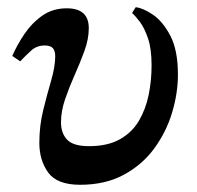

<svg xmlns="http://www.w3.org/2000/svg" viewBox="-20 -502 546 532"><path d="M202 10Q138 10 113.5 -24Q89 -58 89 -106Q89 -154 100 -198Q111 -242 122 -280Q133 -318 133 -346Q133 -361 126.5 -368.5Q120 -376 104 -376Q82 -376 66.5 -362Q51 -348 36 -332L14 -347Q27 -377 47.5 -407.5Q68 -438 97 -458.5Q126 -479 165 -479Q226 -479 226 -424Q226 -394 214 -361Q202 -328 187 -294.5Q172 -261 160.5 -227.5Q149 -194 149 -163Q149 -133 166 -115Q183 -97 227 -97Q278 -97 312 -116Q346 -135 365 -167.5Q384 -200 392 -239.5Q400 -279 400 -321Q400 -367 390 -396Q380 -425 367.5 -441.5Q355 -458 346 -466L356 -482Q376 -480 403.5 -461.5Q431 -443 452 -403Q473 -363 473 -295Q473 -244 457 -190.5Q441 -137 408 -91.5Q375 -46 323.5 -18Q272 10 202 10Z"/></svg>

Font: STIX Two Text SemiBold
Style: Italic
Weight: 600
Italic angle: -12°
Designer: Ross Mills, John Hudson & Paul Hanslow, Tiro Typeworks Ltd; with prior portions MicroPress Inc. and Coen Hoffman, Elsevi
Foundry: Tiro Typeworks Ltd
Version: Version 2.13 b171